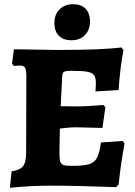

<svg xmlns="http://www.w3.org/2000/svg" viewBox="-20 -881 639 911"><path d="M571 -200Q553 -105 543 -6L531 7Q351 0 216 0Q125 0 27 10L35 -68Q75 -74 89.5 -92.5Q104 -111 104 -155L105 -516Q105 -548 99 -559Q93 -570 75 -570Q60 -570 46 -568L37 -579L46 -647H68Q227 -644 250 -644Q468 -644 556 -656L566 -643Q558 -604 551.5 -550Q545 -496 543 -454L433 -447L435 -485Q435 -512 426.5 -524Q418 -536 394.5 -540.5Q371 -545 320 -545Q291 -545 283 -540Q275 -535 275 -515L268 -377L357 -376Q381 -376 470 -383L480 -372L466 -274Q367 -277 340 -277Q319 -277 295 -274.5Q271 -272 264 -271L262 -154Q262 -126 266 -114Q270 -102 281.5 -98Q293 -94 320 -94Q376 -94 402.5 -102Q429 -110 440.5 -132.5Q452 -155 459 -205L562 -212ZM238 -771Q238 -812 262.5 -836.5Q287 -861 327 -861Q365 -861 386 -839.5Q407 -818 407 -780Q407 -739 383 -714.5Q359 -690 319 -690Q280 -690 259 -711.5Q238 -733 238 -771Z"/></svg>

Font: Alegreya ExtraBold
Style: Regular
Weight: 800
Designer: Juan Pablo del Peral
Foundry: Huerta Tipografica
Version: Version 2.007; ttfautohint (v1.6)